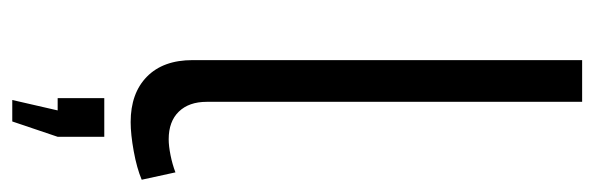

<svg xmlns="http://www.w3.org/2000/svg" viewBox="-348 -422 969 313"><g transform="rotate(90 136.5 -265.5)"><path d="M143 199 160 125H140V49H203V125L178 199ZM78 -730H146V-118Q146 -89 162 -72.5Q178 -56 207 -56Q218 -56 233 -59Q248 -62 261 -67L273 -12Q254 -4 226.5 1Q199 6 179 6Q132 6 105 -20.5Q78 -47 78 -95Z"/></g></svg>

Font: Boldmen
Style: Regular
Weight: 400
Designer: Matt McInerney, Pablo Impallari, Rodrigo Fuenzalida
Foundry: LIVING CONCEPT
Version: Version 1.000